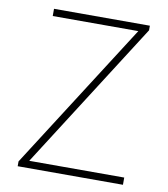

<svg xmlns="http://www.w3.org/2000/svg" viewBox="-82 -795 755 864"><g transform="rotate(10 296.0 -363.0)"><path d="M57 0V-22L486 -693H95V-726H533V-705L104 -33H538V0Z"/></g></svg>

Font: Shanggu Sans SC VF
Style: Regular
Weight: 250
Designer: GuiWonder
Version: Version 1.021